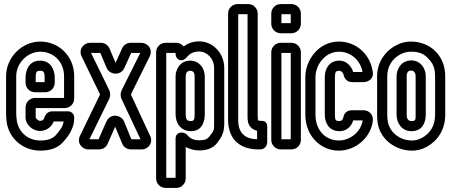

<svg xmlns="http://www.w3.org/2000/svg" viewBox="-20 -712 2226 947"><path d="M106 -182V-133C106 -95 144 -66 176 -66C212 -66 236 -89 245 -113H294C293 -106 291 -100 288 -92C284 -82 273 -65 254 -44C240 -29 217 -19 178 -19C121 -19 73 -57 63 -116C61 -130 60 -142 60 -155V-336C60 -400 115 -457 179 -457C243 -457 296 -408 296 -336V-229H153C127 -229 106 -208 106 -182ZM346 -226V-336C346 -434 271 -507 179 -507C87 -507 10 -428 10 -336V-155C10 -140 11 -124 13 -108C27 -23 99 31 178 31C225 31 264 19 290 -10C311 -33 326 -54 334 -74C341 -90 346 -107 346 -127V-133C346 -149 332 -163 316 -163H238C216 -163 205 -148 200 -135C196 -124 194 -116 176 -116C168 -116 156 -129 156 -133V-179H299C325 -179 346 -200 346 -226ZM153 -257H203C229 -257 250 -278 250 -304V-329C250 -368 230 -413 178 -413C123 -413 106 -366 106 -329V-304C106 -278 127 -257 153 -257ZM178 -363C194 -363 200 -358 200 -329V-307H156V-329C156 -358 161 -363 178 -363Z M629 -25H628L592 -113C577 -147 524 -154 505 -113L466 -25H421L519 -225C525 -238 525 -254 519 -267L429 -451H475L506 -377C520 -343 574 -336 593 -376L627 -451H672L580 -267C574 -254 573 -238 579 -225L673 -25ZM627 25H678C713 25 737 -9 720 -43L626 -245V-247L718 -433C736 -469 709 -501 676 -501H625C605 -501 589 -489 582 -473L550 -402L520 -473C513 -489 497 -501 477 -501H424C394 -501 365 -469 383 -433L473 -247V-245L375 -43C357 -8 384 25 416 25H468C489 25 504 13 511 -3L548 -87L583 -3C590 14 607 25 627 25Z M902 -431C916 -447 934 -458 962 -458C1001 -458 1036 -423 1036 -377V-103C1036 -66 1036 -70 1012 -38C1004 -27 991 -20 964 -20C935 -20 917 -29 903 -47C890 -63 846 -66 846 -28V165H800V-451H846V-445C846 -419 877 -400 902 -431ZM849 -501H797C771 -501 750 -480 750 -454V168C750 194 771 215 797 215H849C875 215 896 194 896 168V13C916 24 939 30 964 30C999 30 1032 19 1052 -8C1076 -40 1086 -60 1086 -103V-377C1086 -449 1031 -508 962 -508C931 -508 906 -498 886 -483C878 -493 865 -501 849 -501ZM918 -413C868 -413 846 -369 846 -335V-149C846 -105 871 -65 922 -65C982 -65 990 -121 990 -149V-335C990 -376 962 -413 918 -413ZM918 -363C930 -363 940 -356 940 -335V-149C940 -121 936 -115 922 -115C903 -115 896 -121 896 -149V-335C896 -353 904 -363 918 -363Z M1201 -642V-137C1201 -119 1202 -99 1218 -83C1226 -75 1238 -69 1248 -67V-25C1205 -26 1175 -42 1162 -75C1157 -88 1155 -102 1155 -118V-642ZM1105 -645V-118C1105 -96 1109 -76 1116 -57C1139 3 1196 25 1252 25H1263C1284 25 1298 8 1298 -11V-88C1298 -106 1288 -116 1270 -116H1266C1258 -116 1254 -118 1253 -118C1253 -119 1251 -124 1251 -137V-645C1251 -671 1230 -692 1204 -692H1152C1126 -692 1105 -671 1105 -645Z M1368 -25V-451H1414V-25ZM1464 -22V-454C1464 -480 1443 -501 1417 -501H1365C1339 -501 1318 -480 1318 -454V-22C1318 4 1339 25 1365 25H1417C1443 25 1464 4 1464 -22ZM1368 -598V-642H1414V-598ZM1464 -595V-645C1464 -671 1443 -692 1417 -692H1365C1339 -692 1318 -671 1318 -645V-595C1318 -569 1339 -548 1365 -548H1417C1443 -548 1464 -569 1464 -595Z M1654 -413C1604 -413 1582 -373 1582 -332V-146C1582 -104 1604 -65 1655 -65C1693 -65 1715 -93 1722 -118H1769C1761 -64 1709 -19 1651 -19C1588 -19 1536 -67 1536 -146V-332C1536 -390 1582 -457 1652 -457C1710 -457 1758 -415 1768 -357H1722C1713 -385 1690 -413 1654 -413ZM1654 -363C1661 -363 1671 -357 1675 -342C1678 -327 1691 -307 1716 -307H1774C1793 -307 1823 -321 1819 -354C1809 -442 1738 -507 1652 -507C1548 -507 1486 -412 1486 -332V-146C1486 -43 1560 31 1651 31C1736 31 1811 -36 1819 -118C1822 -146 1800 -168 1774 -168H1713C1693 -168 1677 -154 1674 -135C1671 -121 1665 -115 1655 -115C1636 -115 1632 -118 1632 -146V-332C1632 -359 1638 -363 1654 -363Z M1890 -336C1890 -385 1916 -425 1957 -445C1973 -453 1989 -457 2007 -457C2055 -457 2079 -443 2106 -407C2119 -390 2126 -367 2126 -336V-146C2126 -90 2100 -53 2061 -32C2044 -23 2029 -19 2012 -19C1955 -19 1903 -56 1893 -112C1891 -123 1890 -133 1890 -146ZM2007 -507C1981 -507 1957 -501 1935 -489C1880 -461 1840 -405 1840 -336V-146C1840 -131 1841 -117 1843 -104C1857 -20 1935 31 2012 31C2037 31 2062 25 2085 12C2138 -17 2176 -72 2176 -146V-336C2176 -438 2102 -507 2007 -507ZM2009 -414C1959 -414 1936 -371 1936 -336V-146C1936 -105 1962 -65 2009 -65C2070 -65 2080 -117 2080 -148V-336C2080 -376 2053 -414 2009 -414ZM2009 -364C2019 -364 2030 -356 2030 -336V-148C2030 -119 2030 -115 2009 -115C1996 -115 1986 -123 1986 -146V-336C1986 -355 1993 -364 2009 -364Z"/></svg>

Font: DIN Rundschrift
Style: EngKont
Weight: 400
Width: 3
Version: Version 1.027